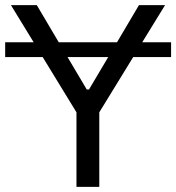

<svg xmlns="http://www.w3.org/2000/svg" viewBox="-25 -727 686 747"><path d="M640.6 -504.9H493.2L361.3 -290V0H272.5V-290L141.1 -504.9H-4.9V-562.5H106L17.6 -707H118.2L203.6 -562.5H430.2L515.6 -707H617.2L528.3 -562.5H640.6ZM312.5 -378.9H321.3L396 -504.9H237.8Z"/></svg>

Font: Pretendard JP
Style: Regular
Weight: 400
Designer: Base glyphs from Inter by Rasmus Andersson; Hangeul glyphs from Noto Sans CJK(Source Han Sans) by Jang Soo-young and Kan
Foundry: Kil Hyung-jin
Version: Version 1.309